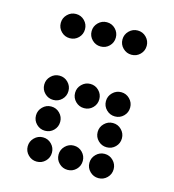

<svg xmlns="http://www.w3.org/2000/svg" viewBox="-100 -753 747 822"><g transform="rotate(15 273.5 -342.0)"><path d="M190.4 -615.2Q190.4 -592.8 174.8 -577.1Q159.2 -561.5 136.7 -561.5Q114.7 -561.5 98.9 -577.1Q83 -592.8 83 -615.2Q83 -637.2 98.9 -653.1Q114.7 -668.9 136.7 -668.9Q159.2 -668.9 174.8 -653.1Q190.4 -637.2 190.4 -615.2ZM327.1 -615.2Q327.1 -592.8 311.5 -577.1Q295.9 -561.5 273.4 -561.5Q251.5 -561.5 235.6 -577.1Q219.7 -592.8 219.7 -615.2Q219.7 -637.2 235.6 -653.1Q251.5 -668.9 273.4 -668.9Q295.9 -668.9 311.5 -653.1Q327.1 -637.2 327.1 -615.2ZM463.9 -615.2Q463.9 -592.8 448.2 -577.1Q432.6 -561.5 410.2 -561.5Q388.2 -561.5 372.3 -577.1Q356.4 -592.8 356.4 -615.2Q356.4 -637.2 372.3 -653.1Q388.2 -668.9 410.2 -668.9Q432.6 -668.9 448.2 -653.1Q463.9 -637.2 463.9 -615.2ZM327.1 -341.8Q327.1 -319.3 311.5 -303.7Q295.9 -288.1 273.4 -288.1Q251.5 -288.1 235.6 -303.7Q219.7 -319.3 219.7 -341.8Q219.7 -363.8 235.6 -379.6Q251.5 -395.5 273.4 -395.5Q295.9 -395.5 311.5 -379.6Q327.1 -363.8 327.1 -341.8ZM190.4 -205.1Q190.4 -182.6 174.8 -167Q159.2 -151.4 136.7 -151.4Q114.7 -151.4 98.9 -167Q83 -182.6 83 -205.1Q83 -227.1 98.9 -242.9Q114.7 -258.8 136.7 -258.8Q159.2 -258.8 174.8 -242.9Q190.4 -227.1 190.4 -205.1ZM463.9 -205.1Q463.9 -182.6 448.2 -167Q432.6 -151.4 410.2 -151.4Q388.2 -151.4 372.3 -167Q356.4 -182.6 356.4 -205.1Q356.4 -227.1 372.3 -242.9Q388.2 -258.8 410.2 -258.8Q432.6 -258.8 448.2 -242.9Q463.9 -227.1 463.9 -205.1ZM327.1 -68.4Q327.1 -45.9 311.5 -30.3Q295.9 -14.6 273.4 -14.6Q251.5 -14.6 235.6 -30.3Q219.7 -45.9 219.7 -68.4Q219.7 -90.3 235.6 -106.2Q251.5 -122.1 273.4 -122.1Q295.9 -122.1 311.5 -106.2Q327.1 -90.3 327.1 -68.4ZM190.4 -341.8Q190.4 -319.3 174.8 -303.7Q159.2 -288.1 136.7 -288.1Q114.7 -288.1 98.9 -303.7Q83 -319.3 83 -341.8Q83 -363.8 98.9 -379.6Q114.7 -395.5 136.7 -395.5Q159.2 -395.5 174.8 -379.6Q190.4 -363.8 190.4 -341.8ZM463.9 -341.8Q463.9 -319.3 448.2 -303.7Q432.6 -288.1 410.2 -288.1Q388.2 -288.1 372.3 -303.7Q356.4 -319.3 356.4 -341.8Q356.4 -363.8 372.3 -379.6Q388.2 -395.5 410.2 -395.5Q432.6 -395.5 448.2 -379.6Q463.9 -363.8 463.9 -341.8ZM190.4 -68.4Q190.4 -45.9 174.8 -30.3Q159.2 -14.6 136.7 -14.6Q114.7 -14.6 98.9 -30.3Q83 -45.9 83 -68.4Q83 -90.3 98.9 -106.2Q114.7 -122.1 136.7 -122.1Q159.2 -122.1 174.8 -106.2Q190.4 -90.3 190.4 -68.4ZM463.9 -68.4Q463.9 -45.9 448.2 -30.3Q432.6 -14.6 410.2 -14.6Q388.2 -14.6 372.3 -30.3Q356.4 -45.9 356.4 -68.4Q356.4 -90.3 372.3 -106.2Q388.2 -122.1 410.2 -122.1Q432.6 -122.1 448.2 -106.2Q463.9 -90.3 463.9 -68.4Z"/></g></svg>

Font: DatDot
Style: Regular
Weight: 400
Designer: GGBot
Version: 1.00